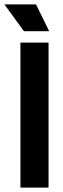

<svg xmlns="http://www.w3.org/2000/svg" viewBox="-47 -854 287 874"><path d="M46 0V-660H174V0ZM62 -712 -27 -834H117L177 -712Z"/></svg>

Font: Bricolage Grotesque 96pt ExtraBold 96pt SemiBold
Style: Regular
Weight: 600
Version: Version 1.001;gftools[0.9.33.dev8+g029e19f]